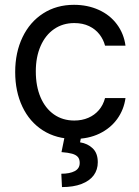

<svg xmlns="http://www.w3.org/2000/svg" viewBox="-20 -557 570 785"><path d="M42.1 -262.4Q42.1 -342.5 72.2 -405Q102.2 -467.5 156.8 -502.4Q211.3 -537.3 282.5 -537.3Q338.1 -537.3 383.8 -516.6Q429.6 -495.9 458 -457.7Q486.5 -419.5 493.1 -370.2H409.5Q403 -395.4 386.6 -416.6Q370.2 -437.8 344.1 -450.3Q318 -462.7 283.8 -462.7Q236.9 -462.7 201.3 -438.2Q165.7 -413.7 146.1 -369Q126.4 -324.2 126.4 -265.2Q126.4 -204.8 145.7 -159.4Q165.1 -114 200.6 -89.1Q236.2 -64.2 283.8 -64.2Q315.3 -64.2 341 -75.3Q366.7 -86.3 384.3 -106.9Q401.9 -127.4 409.5 -156.1H493.1Q486.5 -108.4 459.1 -70.4Q431.6 -32.5 386.6 -10.7Q341.5 11 283.8 11Q210.3 11 155.6 -23.8Q100.8 -58.7 71.5 -120.9Q42.1 -183 42.1 -262.4ZM312.8 -2.8 307.3 24.9Q338.4 29.7 359.1 49.6Q379.8 69.4 379.8 106.4Q379.8 136.7 363.3 159.5Q346.7 182.3 313.5 195.1Q280.4 207.9 233.4 207.9L230.7 153.3Q265.2 153.3 285.6 142.6Q305.9 131.9 305.9 109.1Q305.9 93.6 298.3 84.8Q290.7 76 274.9 71.5Q259 67 231.4 64.9L245.2 -2.8Z"/></svg>

Font: Pretendard Variable
Style: Regular
Weight: 400
Designer: Base glyphs from Inter by Rasmus Andersson; Hangul glyphs from Noto Sans CJK(Source Han Sans) by Jang Soo-young and Kang
Foundry: Kil Hyung-jin
Version: Version 1.100;FEAKit 1.0